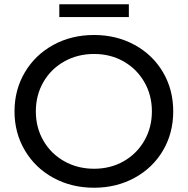

<svg xmlns="http://www.w3.org/2000/svg" viewBox="-20 -872 880 900"><path d="M48 -350Q48 -451 96.5 -533Q145 -615 230 -661.5Q315 -708 421 -708Q526 -708 611 -661.5Q696 -615 744 -533.5Q792 -452 792 -350Q792 -248 744 -166.5Q696 -85 611 -38.5Q526 8 421 8Q315 8 230 -38.5Q145 -85 96.5 -167Q48 -249 48 -350ZM692 -350Q692 -426 656.5 -487.5Q621 -549 559.5 -584Q498 -619 421 -619Q344 -619 281.5 -584Q219 -549 183.5 -487.5Q148 -426 148 -350Q148 -274 183.5 -212.5Q219 -151 281.5 -116Q344 -81 421 -81Q498 -81 559.5 -116Q621 -151 656.5 -212.5Q692 -274 692 -350ZM258 -852H584V-792H258Z"/></svg>

Font: APTA Sans Medium
Style: Bold
Weight: 500
Version: Version 7.200